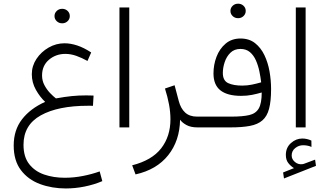

<svg xmlns="http://www.w3.org/2000/svg" viewBox="-20 -704 1790 1061"><path d="M281.2 -615.2Q281.2 -631.8 293.5 -643.6Q305.7 -655.3 323.7 -655.3Q341.3 -655.3 353.5 -643.8Q365.7 -632.3 365.7 -615.2Q365.7 -598.6 353.5 -586.9Q341.3 -575.2 323.7 -575.2Q305.7 -575.2 293.5 -586.9Q281.2 -598.6 281.2 -615.2ZM497.1 -175.8 493.7 -119.1Q484.4 -119.6 478.5 -119.6Q472.7 -119.6 467.3 -119.6Q300.3 -119.6 205.1 -66.4Q109.9 -13.2 109.9 96.2Q109.9 162.6 141.1 202.6Q172.4 242.7 224.1 260.5Q275.9 278.3 337.4 278.3Q388.2 278.3 438.7 268.3Q489.3 258.3 530.8 243.2L545.4 296.9Q499.5 316.4 447.5 326.9Q395.5 337.4 343.8 337.4Q266.6 337.4 200.9 313Q135.3 288.6 95.5 236.1Q55.7 183.6 55.7 100.1Q55.7 14.6 101.8 -44.9Q147.9 -104.5 229.5 -141.1Q200.7 -168 178.2 -208Q155.8 -248 155.8 -293.9Q155.8 -339.8 181.6 -378.7Q207.5 -417.5 248.8 -441.2Q290 -464.8 336.4 -464.8Q370.1 -464.8 407 -452.6Q443.8 -440.4 483.9 -414.1L463.4 -367.2Q432.6 -384.3 401.9 -395.3Q371.1 -406.2 341.3 -406.2Q288.6 -406.2 250.5 -373.8Q212.4 -341.3 212.4 -287.1Q212.4 -257.8 225.6 -233.2Q238.8 -208.5 256.6 -189.9Q274.4 -171.4 289.1 -160.2Q339.8 -169.4 377.4 -173.1Q415 -176.8 454.6 -176.8Q466.3 -176.8 474.9 -176.5Q483.4 -176.3 497.1 -175.8Z M694.3 -662.6V0H640.1V-662.6Z M1071.3 0Q1034.7 0 1011 -12.7Q987.3 -25.4 975.1 -42.5Q973.1 73.7 909.4 153.8Q845.7 233.9 729 259.8L710.4 209.5Q819.8 181.6 870.8 115.5Q921.9 49.3 921.9 -44.9Q921.9 -84 914.1 -126.5Q906.2 -168.9 891.6 -214.8L944.8 -232.9L967.8 -146Q978.5 -105 1002.9 -82.3Q1027.3 -59.6 1068.8 -59.6H1092.3V0Z M1253.4 -643.6Q1253.4 -660.2 1265.6 -671.9Q1277.8 -683.6 1295.9 -683.6Q1313.5 -683.6 1325.7 -672.1Q1337.9 -660.6 1337.9 -643.6Q1337.9 -627 1325.7 -615.2Q1313.5 -603.5 1295.9 -603.5Q1277.8 -603.5 1265.6 -615.2Q1253.4 -627 1253.4 -643.6ZM1258.8 -59.6Q1320.8 -59.6 1357.4 -68.1Q1394 -76.7 1410.2 -105.2Q1426.3 -133.8 1426.3 -192.9Q1399.4 -185.1 1372.3 -179.7Q1345.2 -174.3 1312 -174.3Q1236.8 -174.3 1198.2 -204.6Q1159.7 -234.9 1159.7 -298.3Q1159.7 -346.2 1176.5 -390.4Q1193.4 -434.6 1226.8 -462.9Q1260.3 -491.2 1309.1 -491.2Q1356.9 -491.2 1389.2 -465.8Q1421.4 -440.4 1441.2 -399.2Q1460.9 -357.9 1469.5 -308.8Q1478 -259.8 1478 -211.9Q1478 -145 1467 -103.3Q1456.1 -61.5 1430.4 -39.1Q1404.8 -16.6 1361.3 -8.3Q1317.9 0 1252.9 0H1074.2V-59.6ZM1318.4 -231Q1345.7 -231 1371.8 -236.3Q1397.9 -241.7 1423.3 -249Q1419.9 -277.8 1413.3 -309.8Q1406.7 -341.8 1394.3 -370.1Q1381.8 -398.4 1361.1 -416Q1340.3 -433.6 1308.6 -433.6Q1274.9 -433.6 1253.4 -412.6Q1231.9 -391.6 1221.7 -360.8Q1211.4 -330.1 1211.4 -300.8Q1211.4 -258.3 1241 -244.6Q1270.5 -231 1318.4 -231Z M1604.5 225.1Q1586.4 213.9 1573 196.8Q1559.6 179.7 1559.6 151.9Q1559.6 111.8 1587.6 86.7Q1615.7 61.5 1650.4 61.5Q1676.3 61.5 1700.7 72.8L1701.2 107.9Q1689 102.5 1677.5 100.6Q1666 98.6 1654.8 98.6Q1630.9 98.6 1611.3 114.3Q1591.8 129.9 1591.8 155.3Q1591.8 176.3 1610.1 191.4Q1628.4 206.5 1651.9 203.1Q1654.3 203.1 1656.7 202.1Q1659.2 201.2 1661.1 200.7L1721.2 178.2L1726.1 212.4L1549.3 282.2L1544.4 249ZM1668.9 -662.6V0H1614.7V-662.6Z"/></svg>

Font: Vazirmatn RD ExtraLight
Style: Regular
Weight: 200
Designer: Saber Rastikerdar
Foundry: Saber Rastikerdar
Version: Version 32.102